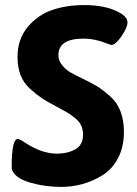

<svg xmlns="http://www.w3.org/2000/svg" viewBox="-20 -728 540 756"><path d="M311 -708Q384 -708 433 -687Q482 -666 482 -640Q482 -620 458.5 -585.5Q435 -551 419 -551Q416 -551 400 -557Q354 -576 309 -576Q210 -576 210 -511Q210 -489 225 -471Q240 -453 256.5 -443.5Q273 -434 306 -418Q343 -400 363.5 -387.5Q384 -375 412.5 -350Q441 -325 454.5 -289.5Q468 -254 468 -208Q468 -150 445 -106Q422 -62 384.5 -38.5Q347 -15 305.5 -3.5Q264 8 220 8Q192 8 161 4Q130 0 98.5 -9Q67 -18 46.5 -34Q26 -50 26 -70Q26 -181 50 -181Q57 -181 79 -166Q145 -123 204 -123Q246 -123 276.5 -140Q307 -157 307 -198Q307 -218 299.5 -234Q292 -250 274.5 -264Q257 -278 242.5 -286.5Q228 -295 201 -309Q165 -328 146 -340.5Q127 -353 100 -377Q73 -401 61 -432Q49 -463 49 -504Q49 -573 88.5 -621Q128 -669 185 -688.5Q242 -708 311 -708Z"/></svg>

Font: Asap
Style: Bold Italic
Weight: 700
Italic angle: -6°
Designer: Pablo Cosgaya
Foundry: Pablo Cosgaya
Version: Version 1.007;PS 001.007;hotconv 1.0.70;makeotf.lib2.5.58329